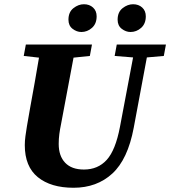

<svg xmlns="http://www.w3.org/2000/svg" viewBox="-20 -867 803 906"><path d="M521 -603 531 -657H763L753 -603L673 -596L611 -264Q583 -115 510 -48Q437 19 327 19Q220 19 158.5 -31Q97 -81 97 -182Q97 -202 100 -224.5Q103 -247 107 -271L122 -357Q133 -416 143.5 -476Q154 -536 164 -595L92 -603L102 -657H414L404 -603L327 -595L268 -281Q263 -257 260 -234.5Q257 -212 257 -188Q257 -131 287.5 -99Q318 -67 376 -67Q442 -67 483.5 -112.5Q525 -158 546 -268L608 -596ZM364 -716Q342 -716 322.5 -731Q303 -746 303 -774Q303 -810 326.5 -828.5Q350 -847 376 -847Q402 -847 419 -831.5Q436 -816 436 -790Q436 -755 414 -735.5Q392 -716 364 -716ZM596 -716Q574 -716 554.5 -731Q535 -746 535 -774Q535 -810 558.5 -828.5Q582 -847 608 -847Q634 -847 651 -831.5Q668 -816 668 -790Q668 -755 646 -735.5Q624 -716 596 -716Z"/></svg>

Font: Source Serif Pro
Style: Bold Italic
Weight: 700
Italic angle: -12°
Designer: Frank Grießhammer
Foundry: Adobe Systems Incorporated
Version: Version 3.001;hotconv 1.0.111;makeotfexe 2.5.65597